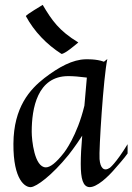

<svg xmlns="http://www.w3.org/2000/svg" viewBox="-20 -756 543 787"><path d="M503 -165C454 -85 430 -68 430 -68C406 -52 391 -67 388 -104C385 -140 404 -441 420 -514L406 -503C375 -515 331 -513 331 -513C278 -512 222 -482 162 -436C103 -390 36 -317 35 -167C34 -17 84 13 107 11C130 9 192 -36 261 -121C261 -121 289 -156 317 -200C313 -154 311 -116 311 -84C311 -23 320 10 347 11C376 12 422 -29 456 -70C456 -70 491 -109 503 -127ZM326 -323C296 -198 243 -131 243 -131C209 -87 185 -70 168 -70C121 -70 110 -182 110 -216C110 -312 133 -444 260 -444C280 -444 305 -442 336 -438ZM301 -582C222 -630 193 -672 155 -736C155 -736 86 -695 86 -690C120 -627 171 -574 232 -535C246 -535 288 -571 301 -582Z"/></svg>

Font: Quintessential
Style: Regular
Weight: 400
Designer: Astigmatic (AOETI)
Foundry: Astigmatic (AOETI)
Version: Version 1.000